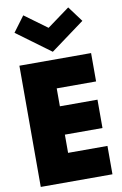

<svg xmlns="http://www.w3.org/2000/svg" viewBox="-110 -1109 746 1170"><g transform="rotate(-10 263.0 -524.0)"><path d="M44.1 -750H487.7V-574.5H244.1V-463.6H476.8V-288.2H244.1V-175.5H487.7V0H44.1ZM49.5 -952.7 120.5 -1048.2 259.5 -946.4 398.6 -1048.2 469.5 -952.7 259.5 -798.2Z"/></g></svg>

Font: Spartan MB Black
Style: Regular
Weight: 900
Designer: Matt Bailey, Mirko Velimirovic
Foundry: Matt Bailey
Version: Version 1.005